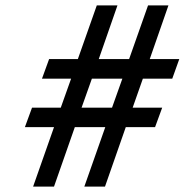

<svg xmlns="http://www.w3.org/2000/svg" viewBox="-20 -688 681 708"><path d="M280.8 -291H393.1L431.2 -397.9H318.8ZM71.8 -219.2 98.1 -291H204.1L242.2 -397.9H134.8L161.1 -470.2H267.1L336.9 -668H413.1L344.2 -470.2H456.1L525.9 -668H601.1L532.2 -470.2H641.1L615.2 -397.9H506.8L469.2 -291H578.1L551.8 -219.2H443.8L367.2 0H291L368.2 -219.2H255.9L179.2 0H102.1L179.2 -219.2Z"/></svg>

Font: Linguistics Pro
Style: Bold Italic
Weight: 700
Italic angle: -12°
Designer: Stefan Peev, Context Ltd
Foundry: Stefan Peev, Context Ltd
Version: Version 001.000